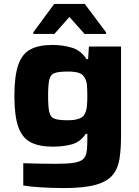

<svg xmlns="http://www.w3.org/2000/svg" viewBox="-20 -746 707 974"><path d="M304 208Q247 208 189 204.5Q131 201 98 195V82Q128 83 173.5 84Q219 85 258 85Q317 85 350 80.5Q383 76 398.5 64Q414 52 418.5 29Q423 6 423 -32V-67H415Q387 -25 343.5 -13.5Q300 -2 248 -2Q179 -2 136 -24Q93 -46 73 -102Q53 -158 53 -259Q53 -360 72.5 -416.5Q92 -473 134.5 -495.5Q177 -518 246 -518Q297 -518 343.5 -504.5Q390 -491 419 -446H427L431 -510H594V-57Q594 11 586 61Q578 111 550 143.5Q522 176 463.5 192Q405 208 304 208ZM324 -136Q392 -136 408 -165Q418 -182 420.5 -204.5Q423 -227 423 -259Q423 -291 421 -314.5Q419 -338 408 -354Q399 -370 379.5 -376.5Q360 -383 324 -383Q278 -383 257 -375.5Q236 -368 230 -341.5Q224 -315 224 -259Q224 -204 230 -177.5Q236 -151 257 -143.5Q278 -136 324 -136ZM149 -574V-582L255 -726H410L518 -582V-574H409L332 -660L256 -574Z"/></svg>

Font: Saira Expanded
Style: Bold
Weight: 700
Width: 7
Designer: Hector Gatti with collaboration of the Omnibus-Type team
Foundry: Omnibus-Type
Version: Version 1.100; ttfautohint (v1.8.3)